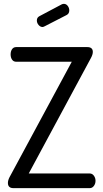

<svg xmlns="http://www.w3.org/2000/svg" viewBox="-20 -975 535 995"><path d="M325 -897 212 -839Q204 -835 201 -835Q189 -835 180 -845.5Q171 -856 171 -869Q171 -884 184 -891L301 -953Q307 -955 311 -955Q323 -955 331 -944.5Q339 -934 339 -921Q339 -904 325 -897ZM451 -674 129 -76H445Q458 -76 466.5 -64.5Q475 -53 475 -38Q475 -23 466.5 -11.5Q458 0 445 0H50Q21 0 21 -27Q21 -40 29 -56L352 -655H64Q50 -655 42.5 -666Q35 -677 35 -693Q35 -709 42.5 -720Q50 -731 64 -731H432Q461 -731 461 -706Q461 -692 451 -674Z"/></svg>

Font: Dosis
Style: Medium
Weight: 500
Designer: Edgar Tolentino, Pablo Impallari, Igino Marini
Foundry: Edgar Tolentino, Pablo Impallari, Igino Marini
Version: Version 1.007